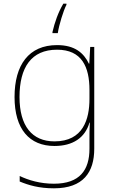

<svg xmlns="http://www.w3.org/2000/svg" viewBox="-20 -876 623 1043"><path d="M341 -850V-856H324C296 -809 277 -754 265 -702V-696H294C300 -739 325 -820 341 -850ZM290 -631C136 -631 59 -523 59 -349C59 -174 140 -83 276 -83C375 -83 442 -127 466 -210H468C466 -171 466 -149 466 -110V-68C466 47 414 122 273 122C198 122 135 103 87 80V110C135 130 192 147 273 147C433 147 492 59 492 -68V-621H470L465 -530H463C435 -588 387 -631 290 -631ZM290 -606C425 -606 466 -512 466 -387V-339C466 -229 432 -108 276 -108C154 -108 86 -192 86 -349C86 -510 150 -606 290 -606Z"/></svg>

Font: Noto Sans Telugu UI Thin
Style: Regular
Weight: 100
Designer: Jelle Bosma - Monotype Design Team
Foundry: Monotype Imaging Inc.
Version: Version 2.005